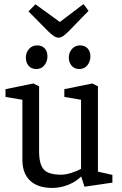

<svg xmlns="http://www.w3.org/2000/svg" viewBox="-20 -914 597 943"><path d="M237 9Q166 9 128 -26.5Q90 -62 90 -129V-424L7 -438V-476L144 -504L172 -490V-172Q172 -107 195 -81.5Q218 -56 281 -56Q302 -56 329.5 -64.5Q357 -73 378 -85V-424L296 -438V-476L433 -504L461 -490V-71L532 -55V-17L395 3L379 -47L377 -46Q354 -22 315.5 -6.5Q277 9 237 9ZM369 -575Q346 -575 332 -591Q318 -607 318 -631Q318 -656 333.5 -673.5Q349 -691 373 -691Q396 -691 410 -676.5Q424 -662 424 -637Q424 -613 409.5 -594Q395 -575 369 -575ZM158 -575Q134 -575 120.5 -591Q107 -607 107 -631Q107 -656 122.5 -673.5Q138 -691 162 -691Q186 -691 199.5 -676.5Q213 -662 213 -637Q213 -613 198.5 -594Q184 -575 158 -575ZM267 -729Q255 -729 241 -739.5Q227 -750 216 -761L120 -858L154 -893L274 -806L390 -894L415 -861L318 -761Q305 -748 292.5 -738.5Q280 -729 267 -729Z"/></svg>

Font: Faustina
Style: Regular
Weight: 400
Designer: Alfonso Garcia
Foundry: http://www.omnibus-type.com
Version: Version 1.200